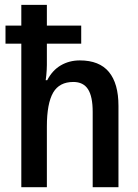

<svg xmlns="http://www.w3.org/2000/svg" viewBox="-20 -780 576 800"><path d="M68.8 0V-598.1H2.9V-673.3H68.8V-759.8H175.3V-673.3H318.4V-598.1H175.3V-509.3Q175.3 -499.5 174.6 -488.3Q173.8 -477.1 172.9 -466.1Q171.9 -455.1 170.4 -445.8H176.8Q197.8 -486.8 233.2 -507.6Q268.6 -528.3 312.5 -528.3Q394 -528.3 433.8 -480.2Q473.6 -432.1 473.6 -338.9V0H366.2V-314Q366.2 -377.9 346.7 -408.2Q327.1 -438.5 285.6 -438.5Q227.5 -438.5 201.7 -394.5Q175.3 -349.1 175.3 -252.9V0Z"/></svg>

Font: Open Sans
Style: Regular
Weight: 600
Width: 3
Foundry: Ascender Corporation
Version: Version 1.000